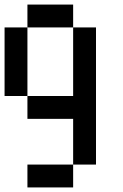

<svg xmlns="http://www.w3.org/2000/svg" viewBox="-20 -920 540 840"><path d="M0 -500V-800H100V-500ZM100 -100V-200H300V-100ZM100 -500H300V-800H400V-200H300V-400H100ZM100 -800V-900H300V-800Z"/></svg>

Font: GalmuriMono9 Regular
Style: Regular
Weight: 400
Designer: Lee Minseo (quiple)
Version: Version 2.399;hotconv 1.1.1;makeotfexe 2.6.0 DEVELOPMENT